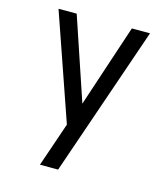

<svg xmlns="http://www.w3.org/2000/svg" viewBox="-110 -822 796 908"><g transform="rotate(15 288.0 -367.5)"><path d="M170 0H259Q322 -184 385.5 -367.5Q449 -551 512 -735H423L289 -331L153 -735H64L244 -216L218 -140Q206 -105 194 -70Q182 -35 170 0Z"/></g></svg>

Font: Iosevka Sparkle
Style: Regular
Weight: 400
Designer: Belleve Invis
Foundry: Belleve Invis
Version: Version 4.5.0; ttfautohint (v1.8.3)